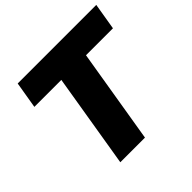

<svg xmlns="http://www.w3.org/2000/svg" viewBox="-178 -908 1089 1089"><g transform="rotate(-45 366.0 -364.0)"><path d="M75.2 -566.9 102.1 -727.5H732.4L705.6 -566.9H489.3L395.5 0H197.8L291.5 -566.9Z"/></g></svg>

Font: Inter 16pt Black
Style: Italic
Weight: 900
Italic angle: -9.3988°
Version: Version 4.001;git-66647c0bb